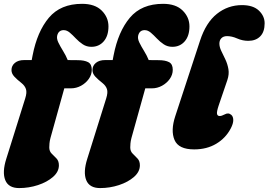

<svg xmlns="http://www.w3.org/2000/svg" viewBox="-34 -746 1368 978"><path d="M24.5 -389Q24.5 -411.5 42 -425.8Q59.5 -440 88.5 -440H127.5L132 -463.5Q155.5 -585 215 -655.8Q274.5 -726.5 384 -726.5Q449.5 -726.5 484 -692.2Q518.5 -658 518.5 -611.5Q518.5 -563 494.2 -535.2Q470 -507.5 431.5 -507.5Q407 -507.5 387.8 -520.2Q368.5 -533 352.5 -550Q336.5 -567 321.5 -579.8Q306.5 -592.5 290.5 -592.5Q264.5 -592.5 257.5 -565.5Q253.5 -549.5 263.2 -529.5Q273 -509.5 287.2 -486.5Q301.5 -463.5 311 -440L361.5 -439.5Q395.5 -439.5 414.5 -429.5Q433.5 -419.5 433.5 -390.5Q433.5 -365.5 418.2 -344Q403 -322.5 378.8 -309.2Q354.5 -296 327 -296H293.5L223 -43Q219 -27.5 218 -15.5Q217 -3.5 217 5Q217 24.5 229.2 36.5Q241.5 48.5 253.8 61.2Q266 74 266 96Q266 129 236 155.2Q206 181.5 159.5 196.8Q113 212 63.5 212Q9 212 -7.2 171.5Q-23.5 131 -2 63L94.5 -245Q104 -275 98.2 -292.2Q92.5 -309.5 75.5 -323Q52.5 -341 38.5 -356.2Q24.5 -371.5 24.5 -389ZM437 -389Q437 -411.5 454.5 -425.8Q472 -440 501 -440H540L544.5 -463.5Q568 -585 627.5 -655.8Q687 -726.5 796.5 -726.5Q862 -726.5 896.5 -692.2Q931 -658 931 -611.5Q931 -563 906.8 -535.2Q882.5 -507.5 844 -507.5Q819.5 -507.5 800.2 -520.2Q781 -533 765 -550Q749 -567 734 -579.8Q719 -592.5 703 -592.5Q677 -592.5 670 -565.5Q666 -549.5 675.8 -529.5Q685.5 -509.5 699.8 -486.5Q714 -463.5 723.5 -440L774 -439.5Q808 -439.5 827 -429.5Q846 -419.5 846 -390.5Q846 -365.5 830.8 -344Q815.5 -322.5 791.2 -309.2Q767 -296 739.5 -296H706L635.5 -43Q631.5 -27.5 630.5 -15.5Q629.5 -3.5 629.5 5Q629.5 24.5 641.8 36.5Q654 48.5 666.2 61.2Q678.5 74 678.5 96Q678.5 129 648.5 155.2Q618.5 181.5 572 196.8Q525.5 212 476 212Q421.5 212 405.2 171.5Q389 131 410.5 63L507 -245Q516.5 -275 510.8 -292.2Q505 -309.5 488 -323Q465 -341 451 -356.2Q437 -371.5 437 -389ZM1198.5 -720Q1255.5 -720 1284.8 -692Q1314 -664 1314 -627.5Q1314 -583.5 1291.5 -560.8Q1269 -538 1230.5 -538Q1201.5 -538 1174.2 -550Q1147 -562 1122.5 -562Q1104 -562 1093.8 -551.5Q1083.5 -541 1083.5 -524Q1083.5 -506.5 1093.2 -486.5Q1103 -466.5 1114 -443.2Q1125 -420 1129.5 -393.8Q1134 -367.5 1124 -338L1080 -209Q1069 -176 1071.5 -165.5Q1074 -155 1085 -155Q1095 -155 1110 -163Q1129 -174 1144 -161Q1154 -152.5 1154.2 -134.5Q1154.5 -116.5 1141 -91Q1115.5 -42.5 1067.5 -13.8Q1019.5 15 955 15Q875.5 15 855 -33Q834.5 -81 859 -155L985 -539Q1015 -631 1071 -675.5Q1127 -720 1198.5 -720Z"/></svg>

Font: Fraunces 9pt SuperSoft Black
Style: Italic
Weight: 900
Italic angle: -16°
Version: Version 1.000;[0bf87f6ff]